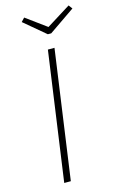

<svg xmlns="http://www.w3.org/2000/svg" viewBox="-131 -928 617 984"><g transform="rotate(-15 177.0 -436.5)"><path d="M339 -873 354 -853 216 -758H198L85 -853L103 -872L211 -793ZM213 -682 117 0H82L178 -682Z"/></g></svg>

Font: Fira Sans UltraLight
Style: Italic
Weight: 200
Italic angle: -8°
Designer: Carrois Corporate & Edenspiekermann AG
Foundry: Carrois Corporate GbR & Edenspiekermann AG
Version: Version 4.203;PS 004.203;hotconv 1.0.88;makeotf.lib2.5.64775